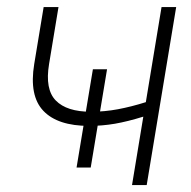

<svg xmlns="http://www.w3.org/2000/svg" viewBox="-20 -536 552 556"><path d="M238.3 -171.4Q147 -171.4 105.5 -215.1Q64 -258.8 79.1 -350.6L106.4 -515.6H149.4L122.1 -350.6Q109.9 -277.3 141.6 -244.9Q173.3 -212.4 243.2 -212.4Q282.7 -212.4 321.8 -219.7Q360.8 -227.1 402.3 -240.2L447.8 -515.6H490.2L404.8 0H362.3L395 -198.2Q349.6 -184.1 312.7 -177.7Q275.9 -171.4 238.3 -171.4ZM201.7 -50.8 249 -335.4H290L242.7 -50.8Z"/></svg>

Font: Inter Display ExtraLight
Style: Italic
Weight: 200
Italic angle: -9.39999°
Designer: Rasmus Andersson
Foundry: rsms
Version: Version 4.000;git-a52131595